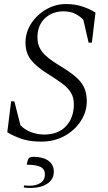

<svg xmlns="http://www.w3.org/2000/svg" viewBox="-20 -690 533 949"><path d="M185 10Q130 10 92 -2Q54 -14 16 -36L35 -189H51L81 -71Q103 -48 134.5 -36.5Q166 -25 198 -25Q268 -25 306.5 -66.5Q345 -108 345 -175Q345 -208 330.5 -232Q316 -256 287.5 -277Q259 -298 216 -325Q158 -361 132 -395.5Q106 -430 106 -479Q106 -530 134 -573.5Q162 -617 208 -643.5Q254 -670 306 -670Q348 -670 383.5 -659Q419 -648 452 -628L434 -479H418L392 -592Q378 -608 353 -621Q328 -634 294 -634Q238 -634 201.5 -599Q165 -564 165 -505Q165 -465 188 -434.5Q211 -404 274 -366Q321 -338 351 -313Q381 -288 395 -259Q409 -230 409 -190Q409 -138 379.5 -92Q350 -46 299 -18Q248 10 185 10ZM131 239Q124 239 114 238.5Q104 238 97 236L100 226Q107 227 113.5 227.5Q120 228 127 228Q159 228 180.5 214Q202 200 202 172Q202 146 180 135Q158 124 112 124L117 103Q119 94 125.5 89.5Q132 85 148 85Q195 86 220.5 105.5Q246 125 246 158Q246 197 213.5 218Q181 239 131 239Z"/></svg>

Font: Spectral Light
Style: Italic
Weight: 300
Italic angle: -10°
Designer: Jean-Baptiste Levee
Foundry: Production Type
Version: Version 2.001